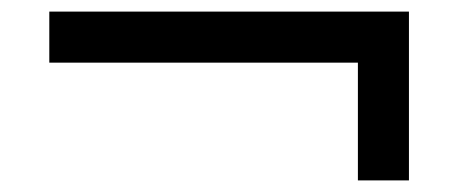

<svg xmlns="http://www.w3.org/2000/svg" viewBox="-20 -419 790 331"><path d="M685 -108V-399H65V-311H597V-108Z"/></svg>

Font: XITS
Style: Bold
Weight: 700
Designer: MicroPress Inc., with final additions and corrections provided by Coen Hoffman, Elsevier (retired)
Version: Version 1.302